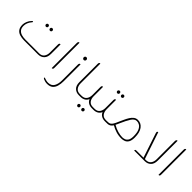

<svg xmlns="http://www.w3.org/2000/svg" viewBox="163 -1590 2838 2838"><g transform="rotate(45 1581.5 -171.0)"><path d="M335 -372Q324 -372 316.5 -379.5Q309 -387 309 -398Q309 -409 316.5 -416.5Q324 -424 335 -424Q346 -424 353 -416.5Q360 -409 360 -398Q360 -387 353 -379.5Q346 -372 335 -372ZM420 -372Q409 -372 401.5 -379.5Q394 -387 394 -398Q394 -409 401.5 -416.5Q409 -424 420 -424Q431 -424 438 -416.5Q445 -409 445 -398Q445 -387 438 -379.5Q431 -372 420 -372ZM251 -23H543Q594 -23 620 -57Q646 -91 646 -143V-307Q646 -313 646.5 -319.5Q647 -326 650 -332Q657 -341 667 -341H670Q672 -341 672 -338V-143Q672 -72 635.5 -36Q599 0 541 0H251Q198 0 156 -13.5Q114 -27 90.5 -59.5Q67 -92 67 -149Q67 -178 82 -216.5Q97 -255 128 -286Q131 -288 134 -290.5Q137 -293 141 -293Q149 -293 149 -284Q149 -280 145 -276Q115 -242 103 -209.5Q91 -177 91 -147Q91 -98 114 -71Q137 -44 174 -33.5Q211 -23 251 -23Z M832 0H829Q827 0 827 -3V-521Q827 -527 827.5 -533.5Q828 -540 831 -546Q838 -556 848 -556H851Q853 -556 853 -553V-34Q853 -28 852.5 -21.5Q852 -15 849 -9Q842 0 832 0Z M1077 -477Q1089 -477 1097 -468.5Q1105 -460 1105 -448Q1105 -436 1097 -427.5Q1089 -419 1077 -419Q1065 -419 1057 -427.5Q1049 -436 1049 -448Q1049 -460 1057 -468.5Q1065 -477 1077 -477ZM945 191Q1009 189 1036.5 141.5Q1064 94 1064 21V-307Q1064 -313 1064.5 -319.5Q1065 -326 1069 -332Q1074 -341 1085 -341H1088Q1090 -341 1090 -338V11Q1090 70 1076.5 116Q1063 162 1031 188Q999 214 944 214Q922 214 903 209.5Q884 205 865 197Q860 193 854.5 190Q849 187 848 183Q846 173 856 173Q858 173 860 173.5Q862 174 864 175Q886 182 902.5 186.5Q919 191 945 191Z M1423 0H1394Q1336 0 1299.5 -36Q1263 -72 1263 -143V-521Q1263 -527 1263.5 -533.5Q1264 -540 1267 -546Q1274 -556 1284 -556H1287Q1289 -556 1289 -553V-143Q1289 -91 1315 -57Q1341 -23 1392 -23H1423Z M1663 -23H1694V0H1664Q1624 0 1593 -18Q1562 -36 1547 -72Q1532 -36 1501 -18Q1470 0 1429 0H1411V-23H1431Q1482 -23 1508 -57Q1534 -91 1534 -143V-307Q1534 -313 1534.5 -319.5Q1535 -326 1538 -332Q1545 -341 1555 -341H1558Q1560 -341 1560 -338V-143Q1560 -91 1586 -57Q1612 -23 1663 -23ZM1503 82Q1514 82 1521.5 89.5Q1529 97 1529 108Q1529 119 1521.5 126.5Q1514 134 1503 134Q1493 134 1485.5 126.5Q1478 119 1478 108Q1478 97 1485.5 89.5Q1493 82 1503 82ZM1588 82Q1599 82 1606.5 89.5Q1614 97 1614 108Q1614 119 1606.5 126.5Q1599 134 1588 134Q1578 134 1570.5 126.5Q1563 119 1563 108Q1563 97 1570.5 89.5Q1578 82 1588 82Z M1777 -422Q1766 -422 1758.5 -429.5Q1751 -437 1751 -448Q1751 -459 1758.5 -466.5Q1766 -474 1777 -474Q1788 -474 1795 -466.5Q1802 -459 1802 -448Q1802 -437 1795 -429.5Q1788 -422 1777 -422ZM1862 -422Q1851 -422 1843.5 -429.5Q1836 -437 1836 -448Q1836 -459 1843.5 -466.5Q1851 -474 1862 -474Q1873 -474 1880 -466.5Q1887 -459 1887 -448Q1887 -437 1880 -429.5Q1873 -422 1862 -422ZM1935 -23H1966V0H1936Q1896 0 1865 -18Q1834 -36 1819 -72Q1804 -36 1773 -18Q1742 0 1701 0H1683V-23H1703Q1754 -23 1780 -57Q1806 -91 1806 -143V-307Q1806 -313 1806.5 -319.5Q1807 -326 1810 -332Q1817 -341 1827 -341H1830Q1832 -341 1832 -338V-143Q1832 -91 1858 -57Q1884 -23 1935 -23Z M2272 -360Q2339 -360 2380.5 -304Q2422 -248 2422 -143Q2422 -82 2403.5 -49Q2385 -16 2354.5 -3.5Q2324 9 2288 9Q2228 9 2174 -8.5Q2120 -26 2076 -52Q2057 -24 2037.5 -13Q2018 -2 1998 -1Q1978 0 1956 0H1955V-23H1957Q1979 -23 1995.5 -25Q2012 -27 2026 -37Q2040 -47 2054.5 -70.5Q2069 -94 2087 -137Q2104 -174 2121.5 -213Q2139 -252 2160 -285.5Q2181 -319 2208 -339.5Q2235 -360 2272 -360ZM2287 -14Q2310 -14 2335 -22.5Q2360 -31 2378 -58.5Q2396 -86 2396 -143Q2396 -218 2377.5 -260Q2359 -302 2331 -319.5Q2303 -337 2272 -337Q2225 -337 2189.5 -281Q2154 -225 2115 -135Q2107 -117 2100.5 -102.5Q2094 -88 2087 -75Q2087 -75 2087.5 -75Q2088 -75 2088 -74L2089 -75Q2089 -75 2089 -74.5Q2089 -74 2088 -74Q2139 -43 2193.5 -28.5Q2248 -14 2287 -14Z M2898 -556H2901Q2903 -556 2903 -553V-143Q2903 -72 2866.5 -36Q2830 0 2773 0H2732L2731 1V0H2552Q2550 0 2550 -2V-4Q2550 -9 2554 -16Q2558 -23 2569 -23H2723L2596 -405Q2592 -417 2591.5 -426Q2591 -435 2600 -441Q2602 -442 2603 -442Q2604 -442 2606 -443L2608 -444Q2611 -446 2611 -443L2752 -23H2774Q2825 -23 2851 -57Q2877 -91 2877 -143V-521Q2877 -527 2877.5 -533.5Q2878 -540 2882 -546Q2887 -556 2898 -556Z M3064 0H3061Q3059 0 3059 -3V-521Q3059 -527 3059.5 -533.5Q3060 -540 3063 -546Q3070 -556 3080 -556H3083Q3085 -556 3085 -553V-34Q3085 -28 3084.5 -21.5Q3084 -15 3081 -9Q3074 0 3064 0Z"/></g></svg>

Font: Zain ExtraLight
Style: Regular
Weight: 200
Designer: Zain,Boutros
Foundry: Mobile Telecommunications Company (Zain), 2024
Version: Version 1.51; ttfautohint (v1.8.4)